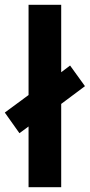

<svg xmlns="http://www.w3.org/2000/svg" viewBox="-41 -780 374 800"><path d="M78 0H214V-347L313 -421L251 -507L214 -479V-760H78V-384L-21 -311L40 -225L78 -253Z"/></svg>

Font: Noto Sans Ethiopic Condensed
Style: Bold
Weight: 700
Width: 3
Designer: Monotype Design Team
Foundry: Monotype Imaging Inc.
Version: Version 2.102